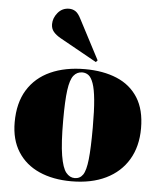

<svg xmlns="http://www.w3.org/2000/svg" viewBox="-57 -873 785 937"><g transform="rotate(5 335.5 -405.0)"><path d="M327 14Q237 14 169.5 -16Q102 -46 64.5 -105Q27 -164 27 -249Q27 -344 66.5 -408Q106 -472 178 -504.5Q250 -537 347 -537Q436 -537 503 -509Q570 -481 607 -422.5Q644 -364 644 -273Q644 -184 605.5 -119.5Q567 -55 496 -20.5Q425 14 327 14ZM342 -3Q368 -3 382.5 -24Q397 -45 403 -100Q409 -155 409 -256Q409 -340 404 -392Q399 -444 389 -472Q379 -500 365.5 -510Q352 -520 335 -520Q309 -520 292.5 -499.5Q276 -479 269 -427Q262 -375 262 -280Q262 -167 272 -107Q282 -47 300 -25Q318 -3 342 -3ZM396 -576 215 -677Q192 -690 179.5 -705Q167 -720 167 -742Q167 -772 188.5 -798Q210 -824 244 -824Q261 -824 275 -815Q289 -806 302 -780L404 -585Z"/></g></svg>

Font: Literata 72pt Black
Style: Regular
Weight: 900
Designer: Latin by Veronika Burian and Jose Scaglione. Greek by Irene Vlachou. Cyrillic by Vera Evstafieva.
Foundry: TypeTogether
Version: Version 3.002